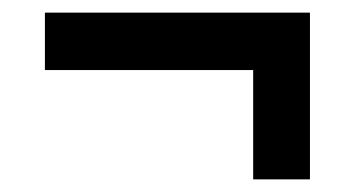

<svg xmlns="http://www.w3.org/2000/svg" viewBox="-20 -402 567 307"><path d="M475.6 -381.8V-115.2H384.8V-290H51.8V-381.8Z"/></svg>

Font: Crimson Pro ExtraBold
Style: Regular
Weight: 800
Designer: Jacques Le Bailly
Foundry: Baron von Fonthausen
Version: Version 1.003